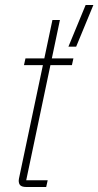

<svg xmlns="http://www.w3.org/2000/svg" viewBox="-20 -749 394 769"><path d="M254 -562 323 -729H354L285 -562ZM86 0Q65 0 59 -9.5Q53 -19 56 -34L190 -669H220L85 -27H171L165 0ZM76 -488 82 -515H274L268 -488Z"/></svg>

Font: Hubot Sans Condensed ExtraLight
Style: Italic
Weight: 200
Width: 3
Italic angle: -12.0243°
Designer: Deni Anggara
Foundry: GitHub, Inc., Subsidiary of Microsoft Corporation
Version: Version 2.000